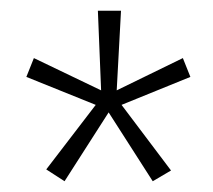

<svg xmlns="http://www.w3.org/2000/svg" viewBox="-20 -829 396 357"><path d="M100 -492 66 -514 158 -634 29 -686 43 -721 168 -661 162 -809H205L197 -661L320 -721L334 -686L206 -634L298 -512L264 -492L182 -620Z"/></svg>

Font: Oswald ExtraLight
Style: Regular
Weight: 250
Designer: Vernon Adams
Foundry: Vernon Adams
Version: Version 4.100; ttfautohint (v1.8.1.43-b0c9)